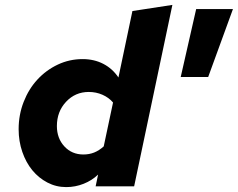

<svg xmlns="http://www.w3.org/2000/svg" viewBox="-20 -760 970 783"><path d="M370 0 380 -48Q355 -24 321 -10.5Q287 3 250 3Q209 3 173.5 -15.5Q138 -34 112 -65.5Q86 -97 71 -140.5Q56 -184 56 -233Q56 -292 76.5 -344.5Q97 -397 132.5 -435.5Q168 -474 215.5 -496.5Q263 -519 317 -519Q364 -519 401.5 -499.5Q439 -480 463 -444L520 -715L683 -740L527 0ZM212 -246Q212 -196 242.5 -163Q273 -130 320 -130Q344 -130 364 -138Q384 -146 403 -163L441 -342Q424 -362 398 -373.5Q372 -385 342 -385Q287 -385 249.5 -345Q212 -305 212 -246ZM780 -723H930L829 -446H717Z"/></svg>

Font: Red Hat Text
Style: Bold Italic
Weight: 700
Italic angle: -12°
Designer: Pentagram / MCKL
Foundry: Pentagram / MCKL
Version: Version 1.003; Red Hat Text Bold Italic